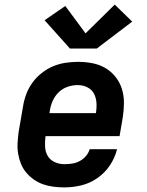

<svg xmlns="http://www.w3.org/2000/svg" viewBox="-20 -807 640 835"><path d="M260 8Q236 8 212.5 5Q189 2 167.5 -5.5Q146 -13 127.5 -26Q109 -39 94.5 -56Q80 -73 71.5 -94Q63 -115 59 -138Q55 -161 56.5 -185Q58 -209 61 -233L80 -343Q84 -370 94 -397Q104 -424 121 -447.5Q138 -471 161.5 -489.5Q185 -508 211.5 -519Q238 -530 265.5 -534Q293 -538 320 -538Q352 -538 382.5 -532Q413 -526 438.5 -511Q464 -496 482.5 -472.5Q501 -449 510 -420.5Q519 -392 519 -360.5Q519 -329 514 -297L500 -215H178Q175 -192 176 -169.5Q177 -147 187.5 -129Q198 -111 218 -102Q238 -93 260 -93Q277 -93 293.5 -95.5Q310 -98 325.5 -106Q341 -114 353 -127.5Q365 -141 370 -158H489Q480 -121 458 -88Q436 -55 403.5 -32.5Q371 -10 334 -1Q297 8 260 8ZM195 -315H397Q401 -338 399.5 -360Q398 -382 388.5 -400Q379 -418 359.5 -427.5Q340 -437 318 -437Q296 -437 274 -429.5Q252 -422 235.5 -406Q219 -390 209.5 -369Q200 -348 197 -327ZM401 -596H284L174 -719L264 -781L352 -662L479 -787L555 -713Z"/></svg>

Font: Iosevka Slab Extended Oblique
Style: Bold
Weight: 700
Width: 7
Italic angle: -9°
Monospace: yes
Designer: Belleve Invis
Foundry: Belleve Invis
Version: Version 11.1.1; ttfautohint (v1.8.3)